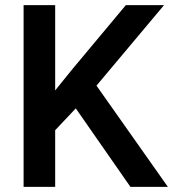

<svg xmlns="http://www.w3.org/2000/svg" viewBox="-20 -731 677 751"><path d="M276.4 -307.1 490.2 0H636.7L357.4 -396L621.6 -710.9H472.2L264.2 -461.9L195.8 -377.4V-710.9H72.3V0H195.8V-221.7Z"/></svg>

Font: Shabnam FD Medium
Style: Regular
Weight: 500
Foundry: DejaVu fonts team - Redesigned by Saber Rastikerdar - Based on Vazir font
Version: Version 5.00;October 20, 2019;FontCreator 12.0.0.2547 64-bit